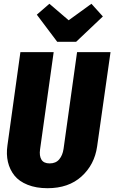

<svg xmlns="http://www.w3.org/2000/svg" viewBox="-20 -968 599 1006"><path d="M459 -948.2 519 -881.8 378.9 -749H279.8L172.9 -891.1L238.8 -948.2L339.8 -861.8ZM559.1 -694.8 488.8 -200.2Q475.1 -105 407.2 -43.5Q339.4 18.1 229 18.1Q169.4 18.1 124.8 0.2Q80.1 -17.6 55.4 -48.6Q30.8 -79.6 21.5 -119.6Q12.2 -159.7 19 -206.1L86.9 -694.8H261.2L189.9 -185.1Q185.1 -151.9 197 -131.8Q209 -111.8 240.2 -111.8Q272.5 -111.8 290.3 -133.1Q308.1 -154.3 313 -188L383.8 -694.8Z"/></svg>

Font: Fira Sans Compressed ExtraBold
Style: Italic
Weight: 800
Width: 3
Italic angle: -8°
Designer: Carrois Corporate & Edenspiekermann AG
Foundry: Carrois Corporate GbR & Edenspiekermann AG
Version: Version 4.203;PS 004.203;hotconv 1.0.88;makeotf.lib2.5.64775